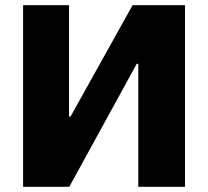

<svg xmlns="http://www.w3.org/2000/svg" viewBox="-20 -720 802 740"><path d="M69 0H247L507 -474H513V0H693V-700H491L252 -271H246V-700H69Z"/></svg>

Font: Fixel Display ExtraBold
Style: Regular
Weight: 800
Designer: AlfaBravo + MacPaw
Foundry: Kyrylo Tkachov, Marchela Mozhyna, Serhii Makarenko, Maria Weinstein, Zakhar Kryvoshyya
Version: Version 1.211